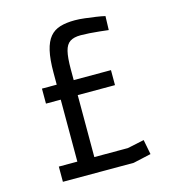

<svg xmlns="http://www.w3.org/2000/svg" viewBox="-102 -756 763 841"><g transform="rotate(-15 280.0 -335.0)"><path d="M80 0V-69H164V-350H97V-418H164V-473Q164 -533 173 -571.5Q182 -610 200 -631.5Q218 -653 246 -661.5Q274 -670 313 -670Q333 -670 358 -667Q383 -664 407 -660.5Q431 -657 448 -653L446 -590Q429 -592 406.5 -594.5Q384 -597 361 -598.5Q338 -600 321 -600Q290 -600 272.5 -588.5Q255 -577 248 -548.5Q241 -520 241 -468V-418H410V-350H241V-69H393L469 -85L482 -18L401 0Z"/></g></svg>

Font: Cairo Play
Style: Regular
Weight: 400
Designer: Mohamed Gaber, Accademia di Belle Arti di Urbino
Foundry: Kief Type Foundry, Accademia di Belle Arti di Urbino
Version: Version 3.119